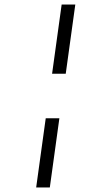

<svg xmlns="http://www.w3.org/2000/svg" viewBox="-20 -772 466 844"><path d="M311 -752 269 -448H209L251 -752ZM241 -252 199 52H139L181 -252Z"/></svg>

Font: Pathway Extreme 28pt ExtraLight
Style: Italic
Weight: 250
Italic angle: -8°
Designer: Eduardo Rodriguez Tunni
Foundry: Eduardo Rodriguez Tunni
Version: Version 1.001;gftools[0.9.26]